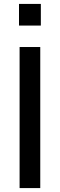

<svg xmlns="http://www.w3.org/2000/svg" viewBox="-20 -960 306 980"><path d="M188.5 -829.5V-940H77V-829.5ZM185.5 0V-720H80V0Z"/></svg>

Font: Vela Sans SemBd
Style: Regular
Weight: 600
Designer: Principal design: Mikhail Sharanda - project Manrope.
Design modification: Ravid Balaliev
Foundry: Mikhail Sharanda
Version: Version 1.001